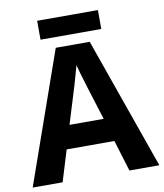

<svg xmlns="http://www.w3.org/2000/svg" viewBox="-94 -953 878 1030"><g transform="rotate(-10 345.0 -438.5)"><path d="M527 0 475 -170H215L163 0H0L252 -717H437L690 0ZM387 -463Q382 -480 374 -506Q366 -532 358 -559Q350 -586 345 -606Q340 -586 331.5 -556.5Q323 -527 315.5 -500.5Q308 -474 304 -463L253 -297H439ZM510 -877V-774H179V-877Z"/></g></svg>

Font: Noto Sans Devanagari
Style: Regular
Weight: 400
Designer: Jelle Bosma - Monotype Design Team
Foundry: Monotype Imaging Inc.
Version: Version 2.003